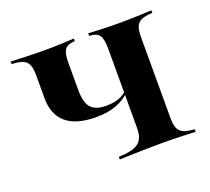

<svg xmlns="http://www.w3.org/2000/svg" viewBox="-81 -518 678 619"><g transform="rotate(-20 257.5 -208.5)"><path d="M232.3 0V-8.9Q280.6 -10.5 300 -25Q319.4 -39.5 319.4 -75V-350Q319.4 -381.5 310.5 -394.4Q301.6 -407.3 275.8 -408.1V-416.9Q290.3 -416.1 318.1 -414.9Q346 -413.7 378.2 -413.7Q409.7 -413.7 443.1 -414.9Q476.6 -416.1 492.7 -416.9V-408.1Q458.9 -407.3 445.2 -395.2Q431.5 -383.1 431.5 -350V-66.9Q431.5 -35.5 444.8 -23Q458.1 -10.5 492.7 -8.9V0Q476.6 -0.8 444 -2Q411.3 -3.2 372.6 -3.2Q346.8 -3.2 319.8 -2.4Q292.7 -1.6 269.8 -1.2Q246.8 -0.8 232.3 0ZM208.9 -154Q140.3 -154 106 -183.1Q71.8 -212.1 71.8 -269.4V-350Q71.8 -383.1 58.1 -395.2Q44.4 -407.3 9.7 -408.1V-416.9Q26.6 -416.1 60.9 -414.9Q95.2 -413.7 128.2 -413.7Q155.6 -413.7 183.9 -414.9Q212.1 -416.1 226.6 -416.9V-408.1Q201.6 -407.3 192.3 -394.8Q183.1 -382.3 183.1 -350V-258.1Q183.1 -211.3 199.6 -194.4Q216.1 -177.4 250 -177.4Q275.8 -177.4 293.1 -183.5Q310.5 -189.5 323.4 -202.4V-193.5Q307.3 -176.6 278.2 -165.3Q249.2 -154 208.9 -154Z"/></g></svg>

Font: Playfair 144pt
Style: Bold
Weight: 700
Version: Version 2.001;gftools[0.9.30]